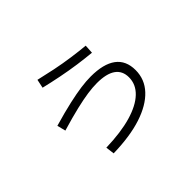

<svg xmlns="http://www.w3.org/2000/svg" viewBox="-116 -869 1112 1112"><g transform="rotate(-45 440.0 -312.5)"><path d="M271.1 -58.9Q393.3 -62.2 477.8 -86.7Q562.2 -111.1 607.2 -153.9Q652.2 -196.7 652.2 -254.4Q652.2 -307.8 613.3 -335Q574.4 -362.2 496.7 -362.2Q462.2 -362.2 419.4 -356.1Q376.7 -350 317.8 -336.1Q258.9 -322.2 173.3 -296.7L160 -348.9Q247.8 -374.4 310 -388.3Q372.2 -402.2 416.7 -408.3Q461.1 -414.4 498.9 -414.4Q602.2 -414.4 655.6 -375Q708.9 -335.6 708.9 -256.7Q708.9 -181.1 657.2 -126.1Q605.6 -71.1 510.6 -40Q415.6 -8.9 277.8 -5.6ZM601.1 -506.7Q552.2 -511.1 492.8 -519.4Q433.3 -527.8 372.2 -540Q311.1 -552.2 255.6 -565.6L266.7 -618.9Q317.8 -606.7 377.2 -594.4Q436.7 -582.2 496.1 -573.9Q555.6 -565.6 604.4 -561.1Z"/></g></svg>

Font: Paperlogy 3 Light
Style: Regular
Weight: 300
Designer: redesigned by Lee Juim, glyphs from Gmarket Sans & Montserrat
Foundry: PT&
Version: Version 1.001